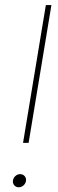

<svg xmlns="http://www.w3.org/2000/svg" viewBox="-20 -748 235 773"><path d="M72.8 -172.9 164.6 -727.5H187L95.2 -172.9ZM55.7 5.9Q43.9 5.9 37.1 -2.4Q30.3 -10.7 32.2 -22Q34.2 -32.7 42.5 -39.8Q50.8 -46.9 61 -46.9Q72.8 -46.9 79.6 -38.6Q86.4 -30.3 84.5 -19Q82.5 -8.3 74.2 -1.2Q65.9 5.9 55.7 5.9Z"/></svg>

Font: Inter Display Thin
Style: Italic
Weight: 100
Italic angle: -9.39999°
Designer: Rasmus Andersson
Foundry: rsms
Version: Version 4.000;git-a52131595